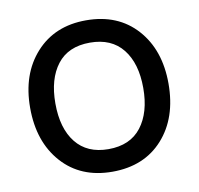

<svg xmlns="http://www.w3.org/2000/svg" viewBox="-68 -626 737 712"><g transform="rotate(-10 300.5 -270.0)"><path d="M300 15Q181 15 110.5 -64Q40 -143 40 -271Q40 -398 111 -476.5Q182 -555 300 -555Q420 -555 490.5 -476.5Q561 -398 561 -271Q561 -142 490.5 -63.5Q420 15 300 15ZM300 -70Q382 -70 424 -124.5Q466 -179 466 -271Q466 -364 423.5 -417.5Q381 -471 300 -471Q218 -471 176.5 -417Q135 -363 135 -271Q135 -177 177.5 -123.5Q220 -70 300 -70Z"/></g></svg>

Font: Manrope Medium
Style: Medium
Weight: 500
Designer: Mikhail Sharanda
Foundry: Mikhail Sharanda
Version: Version 4.000;hotconv 1.0.109;makeotfexe 2.5.65596